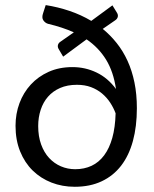

<svg xmlns="http://www.w3.org/2000/svg" viewBox="-20 -727 606 754"><path d="M275.5 -62.5Q311 -62.5 339.8 -76Q368.5 -89.5 389 -117Q409.5 -144.5 421 -185.5Q432.5 -226.5 434 -282Q426 -303.5 412.8 -323.8Q399.5 -344 380.8 -359.8Q362 -375.5 337.5 -384.8Q313 -394 282 -394Q244.5 -394 216 -381.5Q187.5 -369 168.5 -347.2Q149.5 -325.5 139.8 -295.8Q130 -266 130 -232Q130 -191.5 141.5 -159.8Q153 -128 173 -106.5Q193 -85 219.2 -73.8Q245.5 -62.5 275.5 -62.5ZM383.5 -613.5Q413.5 -589 438.2 -558Q463 -527 480.8 -488.2Q498.5 -449.5 508 -403.2Q517.5 -357 517.5 -302Q517.5 -230.5 502 -173.5Q486.5 -116.5 455.8 -76.5Q425 -36.5 379.2 -15Q333.5 6.5 273.5 6.5Q224.5 6.5 182.2 -10Q140 -26.5 108.5 -57.2Q77 -88 59 -132.5Q41 -177 41 -233Q41 -280 56.5 -321.8Q72 -363.5 101 -395Q130 -426.5 171.2 -445Q212.5 -463.5 264.5 -463.5Q315 -463.5 359.2 -442.2Q403.5 -421 435.5 -377.5Q425.5 -445.5 396.5 -492.8Q367.5 -540 320 -572.5L228 -504.5L211.5 -532.5Q205.5 -541.5 207.5 -550Q209.5 -558.5 218.5 -564L270 -600Q225.5 -620 168.5 -633.5Q157 -637 150 -647.5Q143 -658 149.5 -676L159.5 -707Q207.5 -699.5 252.8 -684.2Q298 -669 338.5 -645L421.5 -706L439 -677.5Q444.5 -669 442.5 -660.8Q440.5 -652.5 432 -647Z"/></svg>

Font: Lato
Style: Regular
Weight: 400
Designer: Lukasz Dziedzic with Adam Twardoch and Botio Nikoltchev
Foundry: tyPoland Lukasz Dziedzic
Version: Version 2.015; 2015-08-06; http://www.latofonts.com/